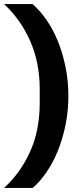

<svg xmlns="http://www.w3.org/2000/svg" viewBox="-33 -780 391 938"><path d="M301 -312Q301 -239 287.5 -171.5Q274 -104 250.5 -45.5Q227 13 195 60Q163 107 127 138H-13Q67 65 114 -39Q161 -143 161 -276V-346Q161 -474 114.5 -579.5Q68 -685 -13 -760H126Q164 -727 196 -680Q228 -633 251 -575.5Q274 -518 287.5 -451Q301 -384 301 -312Z"/></svg>

Font: IBMPlexSans-Bold
Style: Bold
Weight: 700
Designer: Mike Abbink, Paul van der Laan, Pieter van Rosmalen
Foundry: Bold Monday
Version: Version 3.1